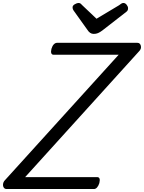

<svg xmlns="http://www.w3.org/2000/svg" viewBox="-78 -1271 968 1291"><path d="M-34 0Q-46 0 -52.5 -9.5Q-59 -19 -57.5 -33Q-56 -47 -46 -58L720 -903H282Q271 -903 267 -913Q263 -923 268 -943Q274 -963 284 -973Q294 -983 305 -983H846Q864 -983 869 -963Q874 -943 857 -926L91 -80H576Q587 -80 591 -70.5Q595 -61 590 -40Q584 -21 574.5 -10.5Q565 0 554 0ZM752 -1251Q764 -1251 773.5 -1239Q783 -1227 783 -1216Q783 -1206 780 -1201Q777 -1196 772 -1192L610 -1066Q594 -1054 581 -1048.5Q568 -1043 552 -1043Q539 -1043 528.5 -1050Q518 -1057 510 -1070L417 -1200Q412 -1208 411 -1213Q410 -1218 410 -1222Q410 -1234 425 -1242.5Q440 -1251 449 -1251Q460 -1251 465 -1246Q470 -1241 476 -1235L571 -1145L723 -1236Q729 -1240 736 -1245.5Q743 -1251 752 -1251Z"/></svg>

Font: Playwrite CZ
Style: Regular
Weight: 400
Designer: Veronika Burian, José Scaglione
Foundry: TypeTogether
Version: Version 1.002